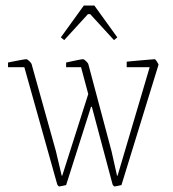

<svg xmlns="http://www.w3.org/2000/svg" viewBox="-20 -664 625 694"><path d="M194 10Q192 10 189.5 6.5Q187 3 187 3L68 -421H9V-438Q9 -438 23.5 -441Q38 -444 54.5 -447Q71 -450 75 -450Q79 -450 86 -443Q93 -436 94 -433L182 -118L203 -29H205L299 -324L273 -421H219V-438Q219 -438 232.5 -441Q246 -444 261 -447Q276 -450 280 -450Q284 -450 291 -443Q298 -436 299 -433L383 -118L403 -29H405L521 -421H438V-441Q438 -441 452 -442.5Q466 -444 485 -445.5Q504 -447 520 -448.5Q536 -450 539 -450Q542 -450 547.5 -441Q553 -432 553 -430L419 5Q419 5 407.5 7.5Q396 10 394 10Q392 10 389.5 6.5Q387 3 387 3L312 -278H309L219 5Q219 5 207.5 7.5Q196 10 194 10ZM212 -519 200 -529 283 -644H321L404 -529L392 -519L306 -613H298Z"/></svg>

Font: Grenze Gotisch Thin
Style: Regular
Weight: 100
Designer: Renata Polastri
Foundry: Omnibus-Type
Version: Version 1.001